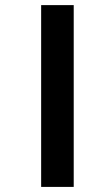

<svg xmlns="http://www.w3.org/2000/svg" viewBox="-20 -734 410 754"><path d="M269.5 -713.9H141.6V0H269.5Z"/></svg>

Font: Noto Reveo Sans
Style: Regular
Weight: 600
Designer: Monotype Design Team
Foundry: Monotype Imaging Inc.
Version: Version 2.007